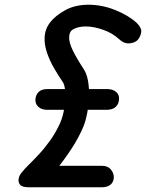

<svg xmlns="http://www.w3.org/2000/svg" viewBox="-20 -793 642 813"><path d="M130 -372Q131 -391 143.5 -403.5Q156 -416 182 -416H432Q458 -416 472 -403.5Q486 -391 484 -372Q483 -353 470 -340.5Q457 -328 431 -328H181Q156 -328 142.5 -340.5Q129 -353 130 -372ZM102 0Q74 0 65 -11Q56 -22 59 -36.5Q62 -51 70 -60Q81 -75 102 -95.5Q123 -116 147 -142Q171 -168 194 -200.5Q217 -233 235 -273Q248 -304 253 -340Q258 -376 256 -405.5Q254 -435 245 -447Q227 -473 208.5 -505Q190 -537 178.5 -571.5Q167 -606 169 -636Q171 -671 192.5 -698.5Q214 -726 253 -748Q275 -761 301 -767Q327 -773 354 -773Q412 -773 468 -750.5Q524 -728 559 -696Q580 -675 578 -657.5Q576 -640 564 -625Q553 -612 529 -609.5Q505 -607 482 -629Q456 -653 416.5 -667Q377 -681 342 -681Q328 -681 314.5 -678Q301 -675 292 -670Q282 -665 278 -657.5Q274 -650 273 -640Q271 -615 287.5 -581Q304 -547 334 -501Q347 -482 352.5 -451.5Q358 -421 357 -386.5Q356 -352 350 -318.5Q344 -285 334 -259Q314 -211 283 -163.5Q252 -116 217.5 -74Q183 -32 151 0ZM121 0 159 -91H410Q436 -91 448.5 -76.5Q461 -62 462 -44Q462 -23 448.5 -11.5Q435 0 410 0Z"/></svg>

Font: Edu VIC WA NT Beginner SemiBold
Style: Regular
Weight: 600
Designer: Tina and Corey Anderson
Foundry: Google for Education
Version: Version 1.003